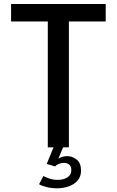

<svg xmlns="http://www.w3.org/2000/svg" viewBox="-20 -758 601 988"><path d="M524 -647.5H334.5V0H226V-647.5H37V-737.5H524ZM326.5 45.5Q352 45.5 374.5 63.2Q397 81 397 120Q397 151 379.2 171.2Q361.5 191.5 333.2 201.2Q305 211 273.5 211Q244 211 217.5 204Q191 197 181 190L203.5 147.5Q211 152.5 231.5 160Q252 167.5 277.5 167.5Q306.5 167.5 326.8 154.8Q347 142 347 118Q347 98.5 336.2 89.2Q325.5 80 309 80Q296.5 80 283.5 85Q270.5 90 264 98.5L220.5 85.5L255.5 0H304.5L280.5 58.5Q300 45.5 326.5 45.5Z"/></svg>

Font: Epilogue Medium
Style: Regular
Weight: 500
Designer: Tyler Finck
Foundry: Etcetera Type Co
Version: Version 2.111; ttfautohint (v1.8.3)